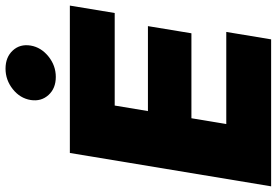

<svg xmlns="http://www.w3.org/2000/svg" viewBox="-173 -827 1000 694"><g transform="rotate(-90 327.0 -480.0)"><path d="M0.5 0 121.1 -727.5H653.8L627 -565.4H292.5L272.5 -445.3H579.6L553.7 -288.1H246.6L225.6 -162.1H558.6L531.7 0ZM396 -778.3Q354.5 -778.3 330.6 -804.7Q306.6 -831.1 312.5 -869.1Q318.8 -907.7 351.8 -933.8Q384.8 -960 425.8 -960Q467.3 -960 491.5 -933.8Q515.6 -907.7 509.3 -869.1Q502.9 -831.5 470 -804.9Q437 -778.3 396 -778.3Z"/></g></svg>

Font: Inter 18pt Black
Style: Italic
Weight: 900
Italic angle: -9.3988°
Designer: Rasmus Andersson
Foundry: rsms
Version: Version 4.001;git-66647c0bb